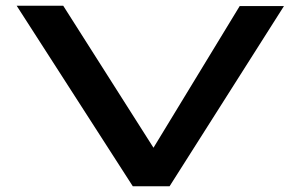

<svg xmlns="http://www.w3.org/2000/svg" viewBox="-20 -644 1040 668"><path d="M442 4 38 -624H200L514 -130L814 -623H968L570 4Z"/></svg>

Font: Inconsolata UltraExpanded ExtraBold
Style: Regular
Weight: 800
Width: 9
Monospace: yes
Designer: Raph Levien, Cyreal, Brenton Simpson
Foundry: Raph Levien, Cyreal, Google
Version: Version 3.001; ttfautohint (v1.8.2.53-6de2)